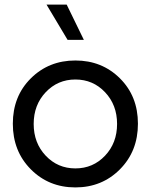

<svg xmlns="http://www.w3.org/2000/svg" viewBox="-20 -806 658 838"><path d="M346 -632H275L183 -786H271ZM503.5 -67Q425 12 309 12Q193 12 114.5 -67Q36 -146 36 -266Q36 -386 114.5 -464Q193 -542 309 -542Q425 -542 503.5 -464Q582 -386 582 -266Q582 -146 503.5 -67ZM179.5 -126.5Q232 -71 309 -71Q386 -71 438.5 -126.5Q491 -182 491 -265Q491 -348 438.5 -403.5Q386 -459 309 -459Q232 -459 179.5 -403.5Q127 -348 127 -265Q127 -182 179.5 -126.5Z"/></svg>

Font: Plus Jakarta Display
Style: Regular
Weight: 400
Designer: Gumpita Rahayu
Foundry: Tokotype Studio
Version: Version 1.000;hotconv 1.0.109;makeotfexe 2.5.65596